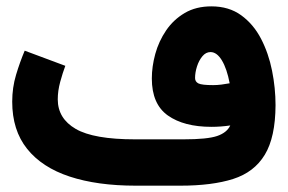

<svg xmlns="http://www.w3.org/2000/svg" viewBox="-20 -587 910 607"><path d="M708 -190.4Q678.2 -186 648.4 -186Q561.5 -186 510.7 -221.9Q460 -257.8 460 -338.9Q460 -376.5 470.9 -416.5Q481.9 -456.5 505.1 -490.7Q528.3 -524.9 564 -545.9Q599.6 -566.9 648.4 -566.9Q703.6 -566.9 742.4 -538.8Q781.2 -510.7 805.2 -464.6Q829.1 -418.5 840.1 -363.5Q851.1 -308.6 851.1 -254.4Q850.6 -152.8 817.1 -97.7Q783.7 -42.5 717 -21.2Q650.4 0 550.3 0H408.7Q287.6 0 200.2 -28.8Q112.8 -57.6 65.7 -116.5Q18.6 -175.3 18.6 -265.6Q18.6 -310.1 30.8 -350.6Q43 -391.1 58.1 -426.8L186.5 -378.9Q178.2 -356.9 170.4 -328.4Q162.6 -299.8 162.6 -272.9Q162.6 -212.4 219.5 -179.4Q276.4 -146.5 406.7 -146.5H560.5Q635.3 -146.5 666.3 -157Q697.3 -167.5 708 -190.4ZM706.1 -323.7Q697.3 -370.1 681.4 -396.2Q665.5 -422.4 645.5 -422.4Q630.9 -422.4 619.9 -409.2Q608.9 -396 602.8 -377Q596.7 -357.9 596.7 -340.3Q596.7 -328.6 607.4 -323.2Q618.2 -317.9 653.8 -317.9Q666.5 -317.9 679.9 -319.6Q693.4 -321.3 706.1 -323.7Z"/></svg>

Font: Vazir Black FD
Style: Black-FD
Weight: 900
Designer: Saber Rastikerdar
Foundry: Saber Rastikerdar
Version: Version 30.0.0